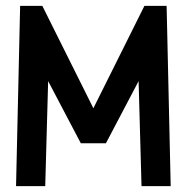

<svg xmlns="http://www.w3.org/2000/svg" viewBox="-20 -638 640 658"><path d="M35 0 49 -618H125L300 -267L475 -618H551L565 0H465L455 -360L343 -147H257L145 -360L135 0Z"/></svg>

Font: Victor Mono
Style: Bold
Weight: 700
Monospace: yes
Designer: Rune Bjørnerås
Version: Version 1.561;gftools[0.9.30]